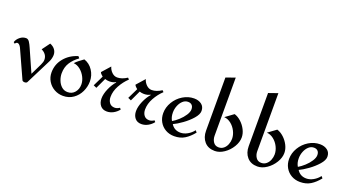

<svg xmlns="http://www.w3.org/2000/svg" viewBox="-73 -1634 4288 2361"><g transform="rotate(20 2071.0 -453.0)"><path d="M504 -420Q504 -399 498 -374.5Q492 -350 483 -332L314 4Q311 10 302 14Q293 18 283 18Q271 18 261.5 14Q252 10 249 2L82 -366Q60 -407 35 -407Q21 -407 4 -387L-12 -401Q0 -440 36 -469.5Q72 -499 115 -499Q142 -499 160.5 -470.5Q179 -442 196 -402L326 -109L398 -257Q417 -297 417 -324Q417 -362 397 -390Q377 -418 341 -435L416 -537Q458 -521 481 -490Q504 -459 504 -420Z M814 -488Q748 -441 710.5 -381.5Q673 -322 673 -242Q673 -198 690 -153Q707 -108 740 -78.5Q773 -49 819 -49Q877 -49 912.5 -91Q948 -133 948 -195Q948 -242 923.5 -290.5Q899 -339 858 -372.5Q817 -406 770 -410Q791 -433 815.5 -452Q840 -471 877 -498Q949 -474 991.5 -409Q1034 -344 1034 -266Q1034 -197 1003.5 -132Q973 -67 915.5 -26.5Q858 14 782 14Q719 14 666.5 -15.5Q614 -45 583 -96.5Q552 -148 552 -210Q552 -317 619.5 -398Q687 -479 795 -511Z M1239 -119Q1239 -63 1269 -26.5Q1299 10 1354 10Q1398 10 1438.5 -12Q1479 -34 1508 -71L1493 -89Q1459 -67 1429 -67Q1384 -67 1360.5 -98Q1337 -129 1337 -175Q1337 -250 1378 -324Q1419 -398 1477 -452L1459 -471Q1392 -427 1331 -427Q1292 -427 1260.5 -457.5Q1229 -488 1218 -529L1122 -421Q1126 -407 1142 -393Q1158 -379 1161 -376L1094 -238L1135 -220L1200 -359Q1226 -349 1257 -349Q1305 -349 1339 -369L1342 -365Q1300 -318 1269.5 -247.5Q1239 -177 1239 -119Z M1691 -119Q1691 -63 1721 -26.5Q1751 10 1806 10Q1850 10 1890.5 -12Q1931 -34 1960 -71L1945 -89Q1911 -67 1881 -67Q1836 -67 1812.5 -98Q1789 -129 1789 -175Q1789 -250 1830 -324Q1871 -398 1929 -452L1911 -471Q1844 -427 1783 -427Q1744 -427 1712.5 -457.5Q1681 -488 1670 -529L1574 -421Q1578 -407 1594 -393Q1610 -379 1613 -376L1546 -238L1587 -220L1652 -359Q1678 -349 1709 -349Q1757 -349 1791 -369L1794 -365Q1752 -318 1721.5 -247.5Q1691 -177 1691 -119Z M2448 -394Q2448 -349 2399.5 -293.5Q2351 -238 2284.5 -190.5Q2218 -143 2171 -122Q2213 -55 2294 -55Q2339 -55 2384.5 -80.5Q2430 -106 2462 -148L2482 -124Q2430 -59 2372.5 -23.5Q2315 12 2236 12Q2172 12 2121.5 -17Q2071 -46 2042.5 -96.5Q2014 -147 2014 -210Q2014 -286 2055.5 -355.5Q2097 -425 2166 -467Q2235 -509 2312 -509Q2370 -509 2409 -479.5Q2448 -450 2448 -394ZM2123 -257Q2123 -197 2149 -154Q2186 -175 2227.5 -212.5Q2269 -250 2297 -293Q2325 -336 2325 -371Q2325 -406 2306.5 -425Q2288 -444 2255 -444Q2217 -444 2187 -416.5Q2157 -389 2140 -346Q2123 -303 2123 -257Z M2767 12Q2680 12 2631.5 -43.5Q2583 -99 2583 -186V-882L2703 -924V-164Q2703 -117 2727 -81.5Q2751 -46 2797 -46Q2835 -46 2862.5 -69Q2890 -92 2904 -128Q2918 -164 2918 -200Q2918 -250 2893.5 -299.5Q2869 -349 2827 -382.5Q2785 -416 2736 -419L2844 -498Q2890 -484 2931.5 -446Q2973 -408 2998.5 -357.5Q3024 -307 3024 -257Q3024 -196 2986 -133Q2948 -70 2888 -29Q2828 12 2767 12Z M3325 12Q3238 12 3189.5 -43.5Q3141 -99 3141 -186V-882L3261 -924V-164Q3261 -117 3285 -81.5Q3309 -46 3355 -46Q3393 -46 3420.5 -69Q3448 -92 3462 -128Q3476 -164 3476 -200Q3476 -250 3451.5 -299.5Q3427 -349 3385 -382.5Q3343 -416 3294 -419L3402 -498Q3448 -484 3489.5 -446Q3531 -408 3556.5 -357.5Q3582 -307 3582 -257Q3582 -196 3544 -133Q3506 -70 3446 -29Q3386 12 3325 12Z M4095 -394Q4095 -349 4046.5 -293.5Q3998 -238 3931.5 -190.5Q3865 -143 3818 -122Q3860 -55 3941 -55Q3986 -55 4031.5 -80.5Q4077 -106 4109 -148L4129 -124Q4077 -59 4019.5 -23.5Q3962 12 3883 12Q3819 12 3768.5 -17Q3718 -46 3689.5 -96.5Q3661 -147 3661 -210Q3661 -286 3702.5 -355.5Q3744 -425 3813 -467Q3882 -509 3959 -509Q4017 -509 4056 -479.5Q4095 -450 4095 -394ZM3770 -257Q3770 -197 3796 -154Q3833 -175 3874.5 -212.5Q3916 -250 3944 -293Q3972 -336 3972 -371Q3972 -406 3953.5 -425Q3935 -444 3902 -444Q3864 -444 3834 -416.5Q3804 -389 3787 -346Q3770 -303 3770 -257Z"/></g></svg>

Font: Amita
Style: Bold
Weight: 700
Designer: Eduardo Rodriguez Tunni, Modular Infotech, Brian J. Bonislawsky
Foundry: Eduardo Rodriguez Tunni, Modular Infotech, Brian J. Bonislawsky
Version: Version 1.003